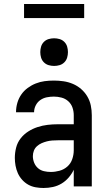

<svg xmlns="http://www.w3.org/2000/svg" viewBox="-20 -930 540 958"><path d="M197 8Q178 8 158 4.5Q138 1 121 -8.5Q104 -18 90.5 -33Q77 -48 69 -66Q61 -84 57.5 -103.5Q54 -123 54 -142Q54 -168 60.5 -193.5Q67 -219 83 -239.5Q99 -260 121 -274Q143 -288 167.5 -296Q192 -304 217.5 -307Q243 -310 269 -310H348V-355Q348 -375 341.5 -393.5Q335 -412 320.5 -425Q306 -438 287 -443Q268 -448 249 -448Q231 -448 213.5 -444.5Q196 -441 181.5 -431Q167 -421 158.5 -404.5Q150 -388 150 -370H60V-371Q60 -394 66.5 -416.5Q73 -439 86 -458Q99 -477 118 -491Q137 -505 158.5 -513.5Q180 -522 202.5 -525Q225 -528 249 -528Q273 -528 297 -524.5Q321 -521 343.5 -511.5Q366 -502 384.5 -486Q403 -470 415.5 -449Q428 -428 433 -404Q438 -380 438 -355V0H348V-83Q338 -62 322.5 -44Q307 -26 287 -14Q267 -2 244 3Q221 8 197 8ZM233 -72Q255 -72 277 -78Q299 -84 316 -99Q333 -114 340.5 -136Q348 -158 348 -180V-230H269Q255 -230 241 -229Q227 -228 213.5 -224.5Q200 -221 187.5 -215.5Q175 -210 164.5 -200.5Q154 -191 149 -178Q144 -165 144 -151Q144 -134 150.5 -118Q157 -102 169.5 -91Q182 -80 199 -76Q216 -72 233 -72ZM250 -601Q236 -601 222.5 -605Q209 -609 199 -619Q189 -629 185 -642.5Q181 -656 181 -670Q181 -684 185 -697.5Q189 -711 199 -721Q209 -731 222.5 -735Q236 -739 250 -739Q264 -739 277.5 -735Q291 -731 301 -721Q311 -711 315 -697.5Q319 -684 319 -670Q319 -656 315 -642.5Q311 -629 301 -619Q291 -609 277.5 -605Q264 -601 250 -601ZM100 -840V-910H400V-840Z"/></svg>

Font: Iosevka Curly Medium
Style: Regular
Weight: 500
Monospace: yes
Designer: Belleve Invis
Foundry: Belleve Invis
Version: Version 22.1.2; ttfautohint (v1.8.4)